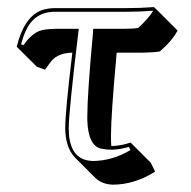

<svg xmlns="http://www.w3.org/2000/svg" viewBox="-20 -452 537 539"><path d="M307.6 -304.2Q291.5 -128.4 291.5 -69.3Q291.5 -53.2 292.5 -42H293.5Q318.8 -42.5 346.7 -51.8L403.3 4.9L415.5 29.8Q357.4 66.4 296.4 66.4Q266.1 65.4 247.1 46.9L190.4 -9.8Q163.6 -38.1 163.1 -91.8Q163.1 -139.6 183.1 -304.2Q144.5 -303.2 126 -282.7Q118.7 -273.9 106.4 -256.3L83.5 -264.6L26.9 -320.8Q48.3 -406.7 98.6 -423.8Q115.2 -429.2 133.8 -429.2H334.5Q373.5 -429.2 412.1 -432.1L421.9 -422.9L478.5 -366.2Q462.9 -336.9 428.7 -307.6Q412.6 -304.7 381.8 -304.2ZM241.2 -361.8 241.7 -371.1H325.2Q354 -371.1 367.7 -373.5Q396.5 -399.4 410.2 -421.9Q370.6 -418.9 334.5 -418.9H133.8Q76.7 -418.9 52.2 -365.2Q44.9 -349.1 39.1 -327.6L45.9 -325.2Q70.3 -360.4 97.2 -367.2Q112.3 -370.6 133.8 -371.1H201.2L199.7 -359.9Q172.9 -136.2 172.9 -91.8Q172.9 -13.7 224.1 -2Q232.4 -0.5 240.2 0Q295.9 -0.5 346.2 -30.8L341.8 -39.6Q315.9 -32.2 293.5 -31.7Q280.3 -31.7 266.6 -34.2Q227.5 -40.5 225.1 -114.3Q225.1 -120.6 225.1 -126Q225.1 -187 241.2 -361.8Z"/></svg>

Font: Linux Biolinum Shadow O
Style: Regular
Weight: 400
Designer: Philipp H. Poll
Foundry: Philipp H. Poll
Version: Version 1.0.4